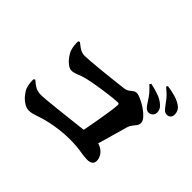

<svg xmlns="http://www.w3.org/2000/svg" viewBox="-165 -1101 1331 1331"><g transform="rotate(45 500.0 -436.0)"><path d="M839 -612Q826 -612 815.5 -620Q805 -628 794 -645Q781 -666 761 -694Q741 -722 704 -755L712 -767Q756 -758 793.5 -744.5Q831 -731 856 -708Q871 -695 876.5 -681.5Q882 -668 882 -654Q882 -637 870 -624.5Q858 -612 839 -612ZM592 -144Q601 -182 610.5 -232Q620 -282 629 -334Q638 -386 644.5 -429.5Q651 -473 652 -498Q653 -512 640 -512Q627 -512 600.5 -509.5Q574 -507 541.5 -502.5Q509 -498 475.5 -493Q442 -488 414 -482.5Q386 -477 369 -473Q329 -463 303.5 -451.5Q278 -440 255 -440Q237 -440 216 -456Q195 -472 178 -495.5Q161 -519 154 -541Q149 -557 146.5 -577Q144 -597 145 -617L157 -622Q176 -607 190 -597Q204 -587 218 -582Q232 -577 249 -577Q266 -577 301.5 -580Q337 -583 381.5 -587Q426 -591 470 -596Q514 -601 549 -605Q584 -609 599 -611Q623 -614 636 -624Q649 -634 660 -642.5Q671 -651 687 -651Q702 -651 729.5 -638.5Q757 -626 785.5 -607Q814 -588 834 -566Q854 -544 854 -524Q854 -508 844.5 -495Q835 -482 823.5 -468Q812 -454 806 -434Q798 -405 788 -370.5Q778 -336 767.5 -298Q757 -260 745.5 -221Q734 -182 722 -144ZM242 -35Q219 -35 194.5 -50.5Q170 -66 151 -89Q132 -112 123 -134Q116 -154 113.5 -177Q111 -200 113 -214L124 -218Q149 -195 171.5 -183Q194 -171 226 -171Q243 -171 281.5 -174.5Q320 -178 370.5 -183.5Q421 -189 474.5 -195Q528 -201 575 -206.5Q622 -212 654 -215.5Q686 -219 693 -219Q738 -221 766.5 -206Q795 -191 809 -168Q823 -145 823 -121Q823 -102 809.5 -91Q796 -80 770 -80Q741 -80 695.5 -88Q650 -96 585 -96Q534 -96 487 -90Q440 -84 403.5 -76Q367 -68 345 -61Q325 -55 308 -49Q291 -43 275 -39Q259 -35 242 -35ZM940 -691Q924 -691 913.5 -700Q903 -709 889 -728Q877 -745 858.5 -768.5Q840 -792 798 -826L805 -837Q850 -831 886 -820Q922 -809 944 -793Q963 -780 970.5 -764.5Q978 -749 978 -731Q978 -713 968 -702Q958 -691 940 -691Z"/></g></svg>

Font: Noto Serif SC ExtraLight Black
Style: Regular
Weight: 900
Version: Version 2.002-H1;hotconv 1.1.0;makeotfexe 2.6.0